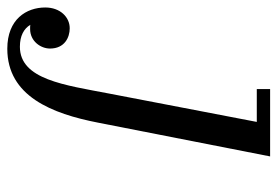

<svg xmlns="http://www.w3.org/2000/svg" viewBox="-305 -363 760 526"><g transform="rotate(90 75.0 -100.0)"><path d="M240.5 -460H56V-423.5H146L68.5 -20C45 102.5 30 225.5 -60 225.5C-90 225.5 -109.5 214.5 -120 197C-116.5 197.5 -112.5 197.5 -108.5 197.5C-75 197.5 -55 168.5 -55 143C-55 103 -85.5 89 -110.5 89C-141 89 -167.5 115 -167.5 156C-167.5 207.5 -135.5 260 -54.5 260C75.5 260 123.5 137.5 148 11.5Z"/></g></svg>

Font: Bodoni* 06pt
Style: Italic
Weight: 400
Italic angle: -13°
Version: Version 2.3